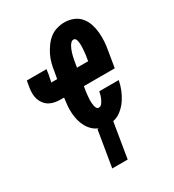

<svg xmlns="http://www.w3.org/2000/svg" viewBox="-180 -641 859 948"><g transform="rotate(-30 250.0 -166.5)"><path d="M179 205 213 0H221Q202 -7 187.5 -21Q173 -35 163.5 -52.5Q154 -70 149 -90Q144 -110 142.5 -131.5Q141 -153 143 -174.5Q145 -196 148 -217H130Q113 -217 96.5 -220Q80 -223 66 -231Q52 -239 42 -252Q32 -265 27 -280.5Q22 -296 22 -313.5Q22 -331 25 -348L31 -382H143L138 -347Q138 -347 138 -347Q138 -347 138 -347Q138 -347 138 -346.5Q138 -346 137 -346Q136 -339 134.5 -332.5Q133 -326 132 -319Q132 -319 132 -318Q132 -317 132 -317Q132 -315 130.5 -315Q129 -315 129 -314Q129 -314 129.5 -313.5Q130 -313 130 -313H164L171 -352Q174 -374 179.5 -395.5Q185 -417 195 -437.5Q205 -458 218.5 -477Q232 -496 250 -510.5Q268 -525 290.5 -531.5Q313 -538 334 -538Q360 -538 383.5 -529Q407 -520 423 -501.5Q439 -483 447 -459.5Q455 -436 457.5 -411Q460 -386 458.5 -360Q457 -334 452 -308L437 -217H261L259 -207Q258 -199 256.5 -190.5Q255 -182 254.5 -174Q254 -166 253 -158Q252 -150 252 -142Q252 -134 252.5 -126Q253 -118 254.5 -110Q256 -102 260 -95Q264 -88 272 -88Q283 -88 290 -97.5Q297 -107 301.5 -116.5Q306 -126 309 -136Q312 -146 314 -157H425Q420 -131 410 -106Q400 -81 385 -58.5Q370 -36 348 -18Q326 0 300 5L267 205ZM277 -313H341L342 -323Q344 -331 345 -339.5Q346 -348 347 -356Q348 -364 348.5 -372Q349 -380 349.5 -388Q350 -396 349.5 -404Q349 -412 348 -420Q347 -428 343 -435Q339 -442 331 -442Q323 -442 317 -436Q311 -430 307 -423.5Q303 -417 300 -409.5Q297 -402 294.5 -395Q292 -388 290 -380.5Q288 -373 286.5 -366Q285 -359 283.5 -351.5Q282 -344 281 -337Z"/></g></svg>

Font: Iosevka Curly Oblique
Style: Bold
Weight: 700
Italic angle: -9°
Monospace: yes
Designer: Belleve Invis
Foundry: Belleve Invis
Version: Version 11.1.0; ttfautohint (v1.8.3)